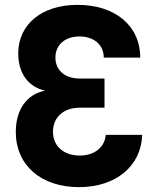

<svg xmlns="http://www.w3.org/2000/svg" viewBox="-20 -760 640 790"><path d="M415 -205C411 -154 369 -120 308 -120C242 -120 198 -159 198 -218C198 -278 242 -317 309 -317H410V-437H307C247 -437 208 -471 208 -523C208 -575 247 -610 307 -610C367 -610 407 -575 407 -523H557C557 -654 454 -740 299 -740C152 -740 55 -660 55 -540C55 -458 97 -402 166 -387C91 -373 45 -310 45 -217C45 -80 149 10 305 10C456 10 561 -76 565 -205Z"/></svg>

Font: Tekne LDO ExtraBold
Style: Regular
Weight: 800
Monospace: yes
Designer: Alessio Laiso, Mario Rullo, Paolo Rosset
Foundry: Alessio Laiso
Version: Version 1.000;hotconv 1.0.109;makeotfexe 2.5.65596